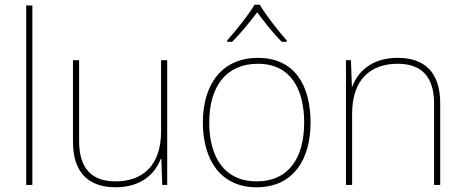

<svg xmlns="http://www.w3.org/2000/svg" viewBox="-20 -876 1968 813"><path d="M117 -93V-853H91V-93Z M688 -621H662V-319C662 -175 584 -108 469 -108C370 -108 315 -161 315 -279V-621H289V-275C289 -150 351 -83 469 -83C581 -83 638 -143 661 -204H663L667 -93H688Z M1080 -856H1058C1034 -815 979 -746 942 -705V-699H963C1000 -736 1041 -786 1069 -824C1097 -786 1136 -736 1173 -699H1194V-705C1157 -746 1104 -815 1080 -856ZM1295 -357C1295 -510 1231 -631 1072 -631C925 -631 839 -525 839 -357C839 -200 914 -83 1066 -83C1223 -83 1295 -202 1295 -357ZM866 -357C866 -513 940 -606 1072 -606C1213 -606 1268 -495 1268 -357C1268 -212 1206 -108 1066 -108C931 -108 866 -210 866 -357Z M1664 -631C1552 -631 1495 -571 1472 -510H1470L1466 -621H1445V-93H1471V-395C1471 -539 1549 -606 1664 -606C1761 -606 1818 -555 1818 -438V-93H1844V-439C1844 -570 1778 -631 1664 -631Z"/></svg>

Font: Noto Sans Telugu UI Thin
Style: Regular
Weight: 100
Designer: Jelle Bosma - Monotype Design Team
Foundry: Monotype Imaging Inc.
Version: Version 2.005